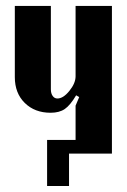

<svg xmlns="http://www.w3.org/2000/svg" viewBox="-20 -516 427 645"><path d="M235.8 -195.8Q215.8 -162.1 197.5 -149.7Q179.2 -137.2 149.9 -137.2Q96.7 -137.2 63.2 -170.2Q29.8 -203.1 29.8 -256.8V-496.1H150.9V-215.8Q150.9 -202.1 157 -193.6Q163.1 -185.1 172.9 -185.1Q192.4 -185.1 213.1 -210.7Q233.9 -236.3 233.9 -259.8V-496.1H356V0H211.9V108.9H138.2V-45.9H233.9V-161.1L246.1 -189.9Z"/></svg>

Font: Moniqa Black Paragraph
Style: Regular
Weight: 900
Designer: Rajesh Rajput
Foundry: Rajesh Rajput
Version: Version 1.000